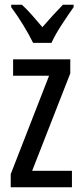

<svg xmlns="http://www.w3.org/2000/svg" viewBox="-20 -786 343 806"><path d="M282 0H25V-55L186 -468H35V-537H275V-478L115 -69H282ZM119 -606Q103 -639 78 -680Q53 -721 27 -756V-766H72Q91 -749 113.5 -723.5Q136 -698 158 -672Q184 -702 201.5 -721Q219 -740 244 -766H289V-756Q267 -725 239.5 -683Q212 -641 196 -606Z"/></svg>

Font: Noto Sans Tamil ExtraCondensed
Style: Regular
Weight: 400
Width: 2
Designer: Jelle Bosma - Monotype Design Team
Foundry: Monotype Imaging Inc.
Version: Version 2.004; ttfautohint (v1.8.4.7-5d5b)